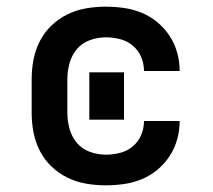

<svg xmlns="http://www.w3.org/2000/svg" viewBox="-20 -548 640 576"><path d="M298 8Q268 8 238.5 3Q209 -2 182.5 -15Q156 -28 134.5 -48.5Q113 -69 99.5 -95.5Q86 -122 80.5 -151Q75 -180 75 -210V-310Q75 -340 80.5 -369Q86 -398 99.5 -424.5Q113 -451 134.5 -471.5Q156 -492 182.5 -505Q209 -518 238.5 -523Q268 -528 298 -528Q325 -528 352.5 -524Q380 -520 405.5 -509.5Q431 -499 452.5 -481Q474 -463 489 -440Q504 -417 511.5 -390Q519 -363 519 -335Q519 -335 519 -335Q519 -335 519 -335H412Q412 -335 412 -335Q412 -335 412 -335Q412 -357 403.5 -377Q395 -397 378.5 -411Q362 -425 340.5 -430.5Q319 -436 298 -436Q273 -436 249.5 -427.5Q226 -419 210.5 -400.5Q195 -382 188.5 -358Q182 -334 182 -310V-210Q182 -186 188.5 -162Q195 -138 210.5 -119.5Q226 -101 249.5 -92.5Q273 -84 298 -84Q319 -84 340.5 -89.5Q362 -95 378.5 -109Q395 -123 403.5 -143Q412 -163 412 -185Q412 -185 412 -185Q412 -185 412 -185H519Q519 -185 519 -185Q519 -185 519 -185Q519 -157 511.5 -130Q504 -103 489 -80Q474 -57 452.5 -39Q431 -21 405.5 -10.5Q380 0 352.5 4Q325 8 298 8ZM248 -189V-331H352V-189Z"/></svg>

Font: Iosevka SS04 Semibold Extended
Style: Regular
Weight: 600
Width: 7
Monospace: yes
Designer: Belleve Invis
Foundry: Belleve Invis
Version: Version 19.0.0; ttfautohint (v1.8.4)